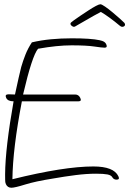

<svg xmlns="http://www.w3.org/2000/svg" viewBox="-20 -845 649 902"><path d="M33.5 37Q15.5 37 7.6 20Q3.8 12 4.2 -1.5Q4.5 -15 4 -26Q4.5 -89 14.6 -175Q24.7 -261 43.8 -369Q16.8 -369 9.1 -385Q1.2 -402 20.2 -402L50.4 -401Q60.6 -448 67.7 -480Q74.8 -512 79.6 -530Q87.9 -559 99.6 -588.5Q111.3 -618 129.8 -646Q172.5 -656 219.5 -660.5Q266.5 -665 317.5 -665Q407.5 -665 448.5 -656Q462.2 -653 468.6 -649Q475.1 -645 478.7 -638Q486.6 -621 471.6 -621Q459.6 -621 422.8 -626.5Q386.1 -632 316.1 -632Q282.1 -632 243 -628Q203.9 -624 158.8 -616Q131.2 -584 88.4 -401H333.4Q349.4 -401 357.1 -385Q364.8 -369 348.8 -369H82.8Q40.1 -147 38.3 -3Q280.5 -63 418.5 -63Q514.5 -63 536.1 -17Q543.8 -1 527.8 -1Q514.8 -1 508.5 -11Q502.9 -22 484.6 -25.5Q466.3 -29 431.3 -29Q387.3 -29 335.8 -22.5Q284.3 -16 227.6 -6Q145.6 7 97.6 22Q49.5 37 33.5 37ZM327.1 -719Q323.1 -719 317.6 -723Q312.2 -727 311.3 -731Q310.1 -736 313.4 -739Q315 -741 327.4 -750Q339.8 -759 358.4 -771.5Q377.1 -784 396.2 -796.5Q415.3 -809 430.4 -817Q445.6 -825 451.6 -825Q457.6 -825 473.6 -814Q489.7 -803 508.2 -787.5Q526.8 -772 542.6 -758Q558.3 -744 564.9 -737Q566.4 -735 567.3 -731Q568.4 -726 564.3 -722.5Q560.1 -719 555.1 -719Q548.1 -719 541.7 -725Q520.5 -743 495.9 -761Q471.2 -779 453.9 -789Q440.5 -782 421.4 -771.5Q402.4 -761 383 -749.5Q363.7 -738 349 -730Q334.4 -722 331.8 -720Q330.1 -719 327.1 -719Z"/></svg>

Font: Oooh Baby
Style: Normal
Weight: 400
Designer: Robert E. Leuschke
Foundry: Robert E. Leuschke
Version: Version 1.011; ttfautohint (v1.8.3)